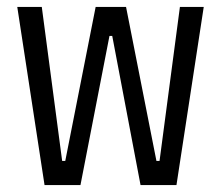

<svg xmlns="http://www.w3.org/2000/svg" viewBox="-20 -536 640 556"><path d="M30 -516H101L160 -70H169L257 -516H345L433 -70H442L501 -516H570L491 0H387L305 -432H297L213 0H109Z"/></svg>

Font: IBM Plex Mono
Style: Regular
Weight: 400
Monospace: yes
Designer: Mike Abbink, Paul van der Laan, Pieter van Rosmalen
Foundry: Bold Monday
Version: Version 2.3